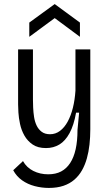

<svg xmlns="http://www.w3.org/2000/svg" viewBox="-20 -764 534 944"><path d="M220 160Q185 160 150.5 151Q116 142 88.5 122.5Q61 103 45 73L93 28Q111 60 144 76.5Q177 93 217 93Q254 93 280.5 79Q307 65 325 37.5Q343 10 352 -30.5Q361 -71 361 -125L369 -210H354Q343 -148 322 -109.5Q301 -71 272 -53.5Q243 -36 206 -36Q166 -36 140.5 -53.5Q115 -71 100 -97.5Q85 -124 78.5 -154.5Q72 -185 70.5 -211Q69 -237 69 -251V-521H142V-275Q142 -258 143 -235Q144 -212 147.5 -189Q151 -166 160 -147Q169 -128 185 -116Q201 -104 226 -104Q253 -104 275 -120.5Q297 -137 313 -166.5Q329 -196 338.5 -234.5Q348 -273 351 -318V-521H424V-128Q424 -90 420 -53.5Q416 -17 407 15Q398 47 383 73.5Q368 100 345.5 119.5Q323 139 292 149.5Q261 160 220 160ZM124 -583V-653L249 -744L373 -653V-583L249 -675Z"/></svg>

Font: Bricolage Grotesque SemiCondensed Light
Style: Regular
Weight: 300
Width: 4
Designer: Mathieu Triay
Foundry: Atelier Triay
Version: Version 1.000;gftools[0.9.30]